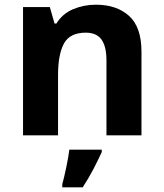

<svg xmlns="http://www.w3.org/2000/svg" viewBox="-20 -576 697 817"><path d="M388 -556Q476 -556 529 -508.5Q582 -461 582 -356V0H433V-319Q433 -378 412 -407.5Q391 -437 345 -437Q277 -437 252 -390.5Q227 -344 227 -257V0H78V-546H192L212 -476H220Q246 -518 291.5 -537Q337 -556 388 -556ZM413 61V71Q398 104 378 142.5Q358 181 332 221H245V208Q253 179 262 136Q271 93 275 61Z"/></svg>

Font: Noto IKEA Simplified Chinese
Style: Bold
Weight: 700
Designer: Monotype Design Team
Foundry: Monotype Imaging Inc.
Version: Version 1.100